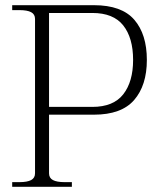

<svg xmlns="http://www.w3.org/2000/svg" viewBox="-20 -720 605 740"><path d="M27 -18H55Q85 -18 100 -26Q115 -34 115 -52V-647Q115 -665 100 -673Q85 -681 55 -681H27V-700H342Q449 -700 497.5 -644Q546 -588 546 -489Q546 -391 497 -334.5Q448 -278 342 -278H169V-52Q169 -34 184 -26Q199 -18 229 -18H257V0H27ZM336 -308Q417 -308 455 -356.5Q493 -405 493 -489Q493 -574 455 -622Q417 -670 336 -670H169V-308Z"/></svg>

Font: Taviraj ExtraLight
Style: Regular
Weight: 200
Designer: Katatrad Team
Foundry: CadsonDemak
Version: Version 1.030